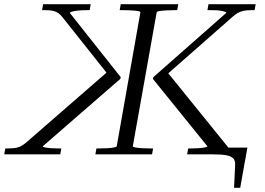

<svg xmlns="http://www.w3.org/2000/svg" viewBox="-68 -730 1251 908"><path d="M918 0 925 -32H1102L1068 158H1039L1044 49Q1045 29 1034.5 18.5Q1024 8 1001 4Q978 0 938 0ZM383 0 388 -28H397Q420 -28 439 -29Q458 -30 470.5 -32.5Q483 -35 484 -38L596 -672Q597 -677 571 -679.5Q545 -682 509 -682H498L503 -710H775L770 -682H760Q741 -682 721 -681Q701 -680 687.5 -678Q674 -676 673 -672L560 -38Q560 -35 573 -32.5Q586 -30 606 -29Q626 -28 646 -28H656L651 0ZM817 0 822 -28H835Q850 -28 868 -29Q886 -30 899 -32.5Q912 -35 913 -38L655 -357L657 -365L1002 -669Q1003 -672 996 -674.5Q989 -677 978 -679Q967 -681 953.5 -681.5Q940 -682 926 -682H913L918 -710H1141L1136 -682H1121Q1100 -682 1084.5 -679Q1069 -676 1056 -668.5Q1043 -661 1029 -648L714 -371L716 -398L1021 -21L1017 0ZM217 0H-48L-43 -28H-33Q-12 -28 3 -30Q18 -32 30.5 -38.5Q43 -45 57 -57L450 -399L447 -372L228 -648Q218 -661 207 -668.5Q196 -676 181.5 -679Q167 -682 146 -682H131L136 -710H361L356 -682H343Q324 -682 306 -680.5Q288 -679 276 -676Q264 -673 262 -669L503 -365L501 -357L134 -38Q134 -35 146.5 -32.5Q159 -30 176.5 -29Q194 -28 209 -28H222Z"/></svg>

Font: Roboto Serif 120pt Expanded Light
Style: Italic
Weight: 300
Width: 7
Italic angle: -10°
Designer: Greg Gazdowicz
Foundry: Commercial Type
Version: Version 1.008